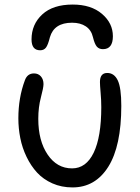

<svg xmlns="http://www.w3.org/2000/svg" viewBox="-20 -776 618 847"><path d="M300.8 -755.9Q381.8 -755.9 429.9 -714.8Q478 -673.8 478 -616.2Q478 -559.1 434.1 -559.1Q417 -559.1 407.2 -570.3Q397.5 -581.5 390.1 -611.8Q382.8 -643.6 358.6 -659.7Q334.5 -675.8 297.9 -675.8Q218.8 -675.8 200.2 -611.8Q191.9 -578.1 182.9 -566.2Q173.8 -554.2 157.2 -554.2Q119.1 -554.2 119.1 -602.1Q119.1 -668.5 166.3 -712.2Q213.4 -755.9 300.8 -755.9ZM299.8 50.8Q251.5 50.8 211.2 33Q170.9 15.1 143.6 -14.6Q116.2 -44.4 97.2 -84Q78.1 -123.5 69.6 -166.5Q61 -209.5 61 -253.9Q61 -345.2 89.8 -421.9Q100.6 -452.1 129.9 -452.1Q148.9 -452.1 160.4 -439Q171.9 -425.8 171.9 -404.8Q171.9 -389.6 160.4 -346.2Q148.9 -302.7 148.9 -252Q148.9 -154.8 190.2 -94Q231.4 -33.2 297.9 -33.2Q359.9 -33.2 393.3 -102.5Q426.8 -171.9 426.8 -303.2Q426.8 -334.5 423.8 -367.7Q420.9 -400.9 420.9 -414.1Q420.9 -454.1 453.1 -454.1Q483.9 -454.1 499.5 -421.4Q515.1 -388.7 515.1 -309.1Q515.1 -131.8 457.8 -40.5Q400.4 50.8 299.8 50.8Z"/></svg>

Font: Shantell Sans Bouncy
Style: Regular
Weight: 400
Designer: Stephen Nixon, Anya Danilova, Shantell Martin
Foundry: Arrow Type
Version: Version 1.006;[9816181b4]